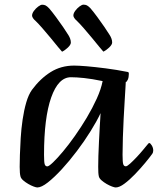

<svg xmlns="http://www.w3.org/2000/svg" viewBox="-20 -813 695 846"><path d="M144.5 13Q139.5 13 128.3 8.9Q117.1 4.8 104.7 -2.4Q92.2 -9.6 82.4 -18.1Q72.7 -26.5 70.4 -35.1Q66.7 -47.8 66.7 -78.1Q66.7 -96.8 67.7 -130.4Q68.7 -163.9 71.2 -204.7Q73.7 -245.5 79.7 -286.4Q85.7 -327.3 95.7 -361.7Q105.7 -396 120.7 -417Q157.4 -466.7 203 -495.3Q248.7 -524 306.7 -524Q325.9 -524 362.2 -521Q398.4 -517.9 445.4 -511.9Q492.4 -505.9 542.5 -496Q544.4 -495.7 546.1 -494.4Q547.7 -493.1 547.7 -487.5Q547.7 -472.4 543.1 -462Q538.5 -451.7 534.2 -451.7Q534.2 -448.7 532.8 -426.2Q531.5 -403.7 529.3 -368Q527.1 -332.4 524.9 -290.6Q522.7 -248.8 521.4 -206.9Q520 -165.1 520 -131.3Q520 -97.5 523.2 -88.9Q526.4 -80.2 534.5 -80.2Q540.2 -80.2 553 -91.8Q565.8 -103.4 581.2 -119.6Q596.6 -135.9 609.7 -151.7Q622.8 -167.6 629.3 -175.4Q632.8 -179.3 634.2 -181Q635.5 -182.7 637.8 -182.7Q642.4 -182.7 648.8 -172.1Q655.2 -161.5 655.2 -150Q655.2 -145.7 654 -141.7Q652.7 -137.6 649.8 -133.8Q639.3 -119 619.1 -94.7Q598.9 -70.4 575 -45.5Q551 -20.5 528.5 -3.8Q506.1 13 489.8 13Q484.8 13 473.6 8.9Q462.4 4.8 449.9 -2.4Q437.5 -9.6 427.7 -18.1Q418 -26.5 415.7 -35.1Q414 -42 413.3 -52.5Q412.7 -63 412.7 -78.1Q412.7 -97 413.5 -126Q414.4 -155 416.1 -188.3Q417.7 -221.6 419.6 -254.6Q421.5 -287.6 423.2 -314.5Q406.5 -278.9 379.1 -234.9Q351.8 -190.9 318.8 -147.4Q285.9 -103.8 252.5 -67.5Q219.1 -31.3 190.8 -9.1Q162.5 13 144.5 13ZM188.5 -79.9Q195.3 -79.9 213.7 -97.5Q232.2 -115.1 257.4 -145.2Q282.6 -175.2 309.9 -213.9Q337.2 -252.5 362.4 -294.7Q387.5 -336.9 406.4 -378.5Q425.3 -420.1 432.2 -455.7Q385.3 -465.5 350.9 -469.1Q316.6 -472.7 292.5 -472.7Q237 -472.7 205.5 -383.3Q174 -294 174 -130.7Q174 -97.2 177.2 -88.6Q180.4 -79.9 188.5 -79.9ZM435.5 -585.5Q432.1 -588.7 418.1 -605.9Q404.1 -623 385.5 -645.7Q366.9 -668.4 348.7 -689.1Q330.5 -709.9 319.7 -720.2Q312.3 -726.4 307.8 -733Q303.3 -739.5 303.3 -744.5Q303.3 -754.2 311.4 -765.3Q319.5 -776.4 330.3 -784.5Q341.2 -792.5 347.8 -792.5Q356.4 -792.5 362.8 -789.4Q369.2 -786.2 378.7 -776.4Q393.1 -759.5 409.2 -737.5Q425.4 -715.5 440 -694.2Q454.7 -672.9 463.9 -657.7Q468.1 -651.1 471.2 -642.6Q474.2 -634.1 474.2 -625.9Q474.2 -616.3 461 -603.7Q447.7 -591.1 435.5 -585.5ZM253.5 -585.2Q250.1 -588.4 236.1 -605.5Q222.1 -622.7 203.5 -645.4Q184.9 -668.1 166.7 -688.8Q148.5 -709.6 137.7 -719.9Q130.3 -726.1 125.8 -732.6Q121.3 -739.2 121.3 -744.2Q121.3 -753.9 129.4 -765Q137.5 -776.1 148.4 -784.2Q159.3 -792.2 165.8 -792.2Q174.4 -792.2 180.8 -789.1Q187.2 -785.9 196.7 -776Q211.1 -759.2 227.2 -737.2Q243.4 -715.2 258.1 -693.9Q272.7 -672.6 281.9 -657.4Q286.1 -650.8 289.2 -642.3Q292.2 -633.8 292.2 -625.6Q292.2 -616 279 -603.4Q265.7 -590.8 253.5 -585.2Z"/></svg>

Font: Briem Hand Thin
Style: Regular
Weight: 100
Designer: Gunnlaugur SE Briem, Eben Sorkin
Foundry: Sorkin Type Co.
Version: Version 1.003